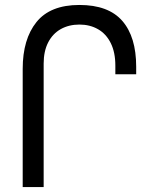

<svg xmlns="http://www.w3.org/2000/svg" viewBox="-20 -754 640 774"><path d="M300 -734Q417 -734 473 -669.8Q529 -605.5 529 -485V-454.5H445V-489.5Q445 -543 426.5 -580.2Q408 -617.5 375.2 -636.2Q342.5 -655 300 -655Q258 -655 225.2 -636.8Q192.5 -618.5 174.2 -583Q156 -547.5 156 -498V0H71.5V-476.5Q71.5 -596 127 -665Q182.5 -734 300 -734Z"/></svg>

Font: JuliaMono
Style: Regular
Weight: 400
Monospace: yes
Designer: cormullion
Foundry: corm
Version: Version 0.055; ttfautohint (v1.8.4)